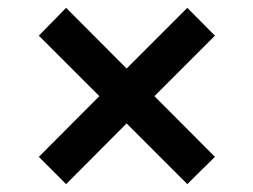

<svg xmlns="http://www.w3.org/2000/svg" viewBox="-20 -573 640 485"><path d="M147 -107.9 78.1 -176.8 231 -330.1 78.1 -482.9 147 -553.2 299.8 -399.9 453.1 -553.2 522.9 -482.9 370.1 -330.1 522.9 -176.8 453.1 -107.9 299.8 -261.2Z"/></svg>

Font: TASA Orbiter Text Medium
Style: Regular
Weight: 500
Designer: Weizhong Zhang
Version: Version 1.000;Glyphs 3.1.2 (3151)